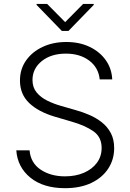

<svg xmlns="http://www.w3.org/2000/svg" viewBox="-20 -953 669 985"><path d="M491.5 -545.5Q485.4 -606.2 437.9 -642Q390.3 -677.9 318.2 -677.9Q242.2 -677.9 194.4 -639.6Q146.7 -601.2 146.7 -542.6Q146.7 -504.3 168.1 -478.5Q189.6 -452.8 223 -436.4Q256.4 -420.1 291.5 -410.2L368.3 -388.1Q403.1 -378.6 437.9 -363.6Q472.7 -348.7 501.6 -326.2Q530.5 -303.6 548.1 -271.1Q565.7 -238.6 565.7 -193.2Q565.7 -134.9 535.5 -88.4Q505.3 -41.9 448.9 -14.7Q392.4 12.4 313.6 12.4Q202.4 12.4 136 -41.5Q69.6 -95.5 63.6 -181.8H131.7Q137.1 -117.2 188.6 -82.7Q240.1 -48.3 313.6 -48.3Q367.9 -48.3 410.3 -66.6Q452.8 -84.9 477.1 -117.7Q501.4 -150.6 501.4 -194.2Q501.4 -250 459.3 -279.5Q417.3 -308.9 349.4 -328.5L262.4 -354Q176.8 -379.3 129.6 -424.5Q82.4 -469.8 82.4 -539.8Q82.4 -598.4 113.8 -642.9Q145.2 -687.5 199 -712.5Q252.8 -737.6 320 -737.6Q387.8 -737.6 440 -712.5Q492.2 -687.5 522.7 -644.2Q553.3 -600.9 555.8 -545.5ZM221.9 -932.9 314.3 -839.5 406.6 -932.9H460.9V-927.9L331.3 -794.4H297.2L167.6 -927.9V-932.9Z"/></svg>

Font: Inter UI Light
Style: Regular
Weight: 300
Designer: Rasmus Andersson
Foundry: rsms
Version: 3.2;8d6f07862